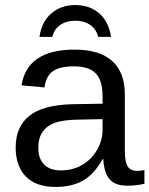

<svg xmlns="http://www.w3.org/2000/svg" viewBox="-20 -736 596 766"><path d="M202.1 9.8Q122.6 9.8 82.5 -32.2Q42.5 -74.2 42.5 -147.5Q42.5 -229.5 96.4 -273.4Q150.4 -317.4 270.5 -320.3L389.2 -322.3V-351.1Q389.2 -415.5 361.8 -443.4Q334.5 -471.2 275.9 -471.2Q216.8 -471.2 189.9 -451.2Q163.1 -431.2 157.7 -387.2L65.9 -395.5Q88.4 -538.1 277.8 -538.1Q377.4 -538.1 427.7 -492.4Q478 -446.8 478 -360.4V-132.8Q478 -93.8 488.3 -74Q498.5 -54.2 527.3 -54.2Q540 -54.2 556.2 -57.6V-2.9Q522.9 4.9 488.3 4.9Q439.5 4.9 417.2 -20.8Q395 -46.4 392.1 -101.1H389.2Q355.5 -40.5 310.8 -15.4Q266.1 9.8 202.1 9.8ZM222.2 -56.2Q270.5 -56.2 308.1 -78.1Q345.7 -100.1 367.4 -138.4Q389.2 -176.8 389.2 -217.3V-260.7L293 -258.8Q231 -257.8 199 -246.1Q167 -234.4 149.9 -210Q132.8 -185.5 132.8 -146Q132.8 -103 156 -79.6Q179.2 -56.2 222.2 -56.2ZM280.3 -715.8Q338.4 -715.8 376.2 -682.4Q414.1 -648.9 422.9 -588.9H371.6Q364.3 -619.1 340.3 -636.2Q316.4 -653.3 280.3 -653.3Q243.2 -653.3 219 -635.5Q194.8 -617.7 189 -588.9H137.7Q145 -647 183.6 -681.4Q222.2 -715.8 280.3 -715.8Z"/></svg>

Font: Arial
Style: Regular
Weight: 400
Designer: Steve Matteson
Foundry: Ascender Corporation
Version: Version 2.00.3